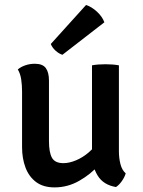

<svg xmlns="http://www.w3.org/2000/svg" viewBox="-20 -764 588 792"><path d="M470.5 -140Q470.5 -112 476.8 -87.2Q483 -62.5 498.5 -49Q494.5 -34 483 -17.5Q471.5 -1 458.5 7.5Q407 -1 383.2 -39.2Q359.5 -77.5 359.5 -128V-494.5Q383 -499 415 -499Q446 -499 470.5 -494.5ZM71 -386Q71 -412.5 67.5 -436.2Q64 -460 53.5 -477.5Q65.5 -488 84.2 -494.5Q103 -501 123.5 -501Q156 -501 169 -483.2Q182 -465.5 182 -431V-182.5Q182 -135 194.5 -113Q207 -91 241.5 -91Q265.5 -91 293.2 -102.5Q321 -114 346.5 -135.8Q372 -157.5 387.5 -187.5V-83Q354 -45 306.5 -18Q259 9 205 9Q158.5 9 129 -13Q99.5 -35 85.2 -72.8Q71 -110.5 71 -157ZM335 -743.5Q358 -736 380 -715.8Q402 -695.5 410.5 -672L237.5 -538Q223 -542.5 209.2 -555Q195.5 -567.5 189.5 -582.5Z"/></svg>

Font: Signika Negative Medium
Style: Regular
Weight: 500
Designer: Anna Giedry
Foundry: Anna Giedry
Version: Version 2.001